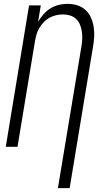

<svg xmlns="http://www.w3.org/2000/svg" viewBox="-20 -763 540 998"><path d="M281 215 404 -526Q407 -546 407.5 -565Q408 -584 405 -602Q402 -620 395 -636.5Q388 -653 375 -665Q362 -677 344.5 -682.5Q327 -688 307 -688Q290 -688 272 -684Q254 -680 237.5 -671Q221 -662 208 -648.5Q195 -635 185 -618.5Q175 -602 170 -585Q165 -568 162 -550L71 0H10L131 -735H192L178 -650Q190 -670 206 -688.5Q222 -707 242.5 -719.5Q263 -732 285.5 -737.5Q308 -743 330 -743Q357 -743 381.5 -735.5Q406 -728 424.5 -711Q443 -694 453 -671Q463 -648 467 -622.5Q471 -597 469.5 -570.5Q468 -544 463 -517L342 215Z"/></svg>

Font: Iosevka Light Oblique
Style: Regular
Weight: 300
Italic angle: -9°
Monospace: yes
Designer: Belleve Invis
Foundry: Belleve Invis
Version: Version 32.5.0; ttfautohint (v1.8.4)